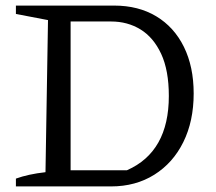

<svg xmlns="http://www.w3.org/2000/svg" viewBox="-20 -668 774 688"><path d="M389 -648Q476 -648 540 -609.5Q604 -571 639 -500Q674 -429 674 -333Q674 -234 637 -159Q600 -84 533 -42Q466 0 378 0H37V-28Q81 -44 143 -51L152 -596L37 -618V-648ZM435 -58Q585 -124 585 -324Q585 -416 557.5 -475Q530 -534 483.5 -562.5Q437 -591 378 -591H233V-58Z"/></svg>

Font: Piazzolla
Style: Regular
Weight: 400
Designer: Juan Pablo del Peral
Foundry: Huerta Tipografica
Version: Version 1.330